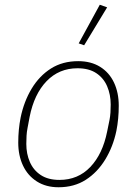

<svg xmlns="http://www.w3.org/2000/svg" viewBox="-20 -778 578 810"><path d="M227 12Q174 12 135.5 -12.5Q97 -37 77 -79.5Q57 -122 57 -176Q57 -204 59.5 -230.5Q62 -257 67 -282Q81 -350 113.5 -404Q146 -458 195 -489Q244 -520 310 -520Q364 -520 402.5 -496Q441 -472 461 -429.5Q481 -387 481 -332Q481 -305 478.5 -278Q476 -251 471 -226Q457 -159 424 -105Q391 -51 342 -19.5Q293 12 227 12ZM231 -19Q309 -19 361 -73.5Q413 -128 432 -223L442 -272Q445 -287 446 -303.5Q447 -320 447 -337Q447 -379 432 -414Q417 -449 386 -469.5Q355 -490 307 -490Q229 -490 176.5 -435.5Q124 -381 105 -285L96 -237Q93 -222 92 -205.5Q91 -189 91 -171Q91 -129 106 -94.5Q121 -60 152 -39.5Q183 -19 231 -19ZM432 -747 335 -587 312 -595 401 -758Z"/></svg>

Font: IBM Plex Sans ExtraLight
Style: Italic
Weight: 250
Italic angle: -11.31°
Designer: Mike Abbink, Paul van der Laan, Pieter van Rosmalen
Foundry: Bold Monday
Version: Version 3.201